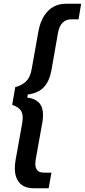

<svg xmlns="http://www.w3.org/2000/svg" viewBox="-20 -892 452 1022"><path d="M159 110Q110 110 84.5 82Q59 54 59 4Q59 -19 63 -40L99 -241Q101 -257 101 -264Q101 -294 86.5 -309.5Q72 -325 45 -334L61 -428Q97 -438 118.5 -458.5Q140 -479 148 -521L184 -722Q196 -792 234 -832Q272 -872 332 -872H412L398 -789H359Q303 -789 289 -719L254 -519Q243 -459 213 -427.5Q183 -396 128 -389L125 -373Q168 -367 188.5 -344Q209 -321 209 -280Q209 -264 206 -243L170 -43Q168 -27 168 -20Q168 3 179 15Q190 27 215 27H254L239 110Z"/></svg>

Font: Open Sauce Sans SemiBold Italic
Style: Regular
Weight: 600
Italic angle: -10°
Designer: Alfredo Marco Pradil
Foundry: Creative Sauce Fz LLC
Version: Version 1.477